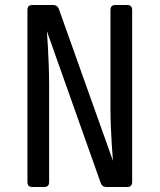

<svg xmlns="http://www.w3.org/2000/svg" viewBox="-20 -750 640 770"><path d="M110 0Q90 0 90 -20V-710Q90 -730 110 -730H193Q210 -730 216 -714L433 -105Q431 -130 428.5 -166.5Q426 -203 424.5 -243.5Q423 -284 423 -320V-710Q423 -730 443 -730H490Q510 -730 510 -710V-20Q510 0 490 0H407Q390 0 384 -16L168 -625Q170 -601 172 -564.5Q174 -528 175.5 -487.5Q177 -447 177 -410V-20Q177 0 157 0Z"/></svg>

Font: Pitagon Sans Mono
Style: Regular
Weight: 400
Monospace: yes
Designer: Travis Tran
Foundry: Pitagon
Version: Version 1.001;gftools[0.9.26]